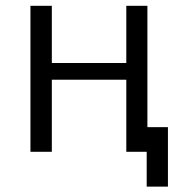

<svg xmlns="http://www.w3.org/2000/svg" viewBox="-20 -540 621 678"><path d="M573 119H498V-4H426V-258.5H163V-4H87.5V-519.5H163V-317.5H426V-519.5H500.5V-91H573Z"/></svg>

Font: Acari Sans
Style: Regular
Weight: 400
Designer: Alfredo Marco Pradil and Stefan Peev (font) & Cristiano Sobral (main changes)
Foundry: Alfredo Marco Pradil and Stefan Peev (font) & Cristiano Sobral (main changes)
Version: Version 1.063; ttfautohint (v1.8.3)